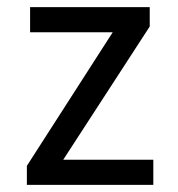

<svg xmlns="http://www.w3.org/2000/svg" viewBox="-20 -516 498 536"><path d="M55 0V-53L314 -456L321 -426H64V-496H398V-442L137 -40L131 -70H408V0Z"/></svg>

Font: Nunito Sans 7pt Condensed
Style: Regular
Weight: 400
Width: 3
Designer: Vernon Adams
Foundry: Vernon Adams
Version: Version 3.101;gftools[0.9.27]